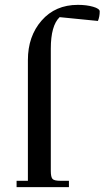

<svg xmlns="http://www.w3.org/2000/svg" viewBox="-20 -766 428 786"><path d="M47.9 0V-25.9H94.2V-520Q94.2 -617.7 150.4 -681.9Q206.5 -746.1 298.8 -746.1Q334.5 -746.1 361.3 -738.3Q388.2 -730.5 388.2 -719.2Q388.2 -698.2 380.9 -680.2L224.1 -695.8Q188 -661.1 188 -566.9V-65.9Q188 -41 195.1 -33.4Q202.1 -25.9 227.1 -25.9H262.2V0Z"/></svg>

Font: Dihjauti S
Style: Bold
Weight: 700
Designer: T. Christopher White
Version: Version 3.0.0